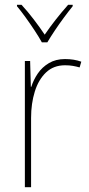

<svg xmlns="http://www.w3.org/2000/svg" viewBox="-20 -783 374 803"><path d="M252 -536Q290 -536 320 -525L313 -501Q299 -505 284.5 -507.5Q270 -510 252 -510Q204 -510 172.5 -480Q141 -450 125.5 -400Q110 -350 110 -290V0H84V-528H106L109 -420H111Q120 -449 138 -475.5Q156 -502 184.5 -519Q213 -536 252 -536ZM155 -606Q143 -628 124.5 -656Q106 -684 86.5 -711Q67 -738 51 -757V-763H70Q95 -736 121 -702Q147 -668 167 -638Q210 -701 265 -763H284V-757Q267 -736 247 -709Q227 -682 209 -655Q191 -628 178 -606Z"/></svg>

Font: Noto Sans Myanmar UI SemiCondensed Thin
Style: Regular
Weight: 100
Width: 4
Designer: Monotype Design Team
Foundry: Monotype Imaging Inc.
Version: Version 2.103; ttfautohint (v1.8.4.7-5d5b)